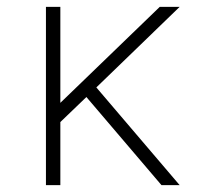

<svg xmlns="http://www.w3.org/2000/svg" viewBox="-20 -540 640 560"><path d="M114 0V-520H156V-240L446 -520H504L261 -285L504 0H451L232 -257L156 -184V0Z"/></svg>

Font: Iosevka Aile Extralight
Style: Regular
Weight: 200
Designer: Belleve Invis
Foundry: Belleve Invis
Version: Version 31.1.0; ttfautohint (v1.8.4)